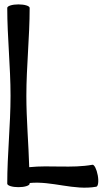

<svg xmlns="http://www.w3.org/2000/svg" viewBox="-20 -836 499 874"><path d="M13 -800C13 -667 28 -533 28 -400C28 -267 13 -133 13 0C13 9 36 16 64 16C92 16 115 9 115 0V-3C216 -13 317 32 418 14C427 13 430 -11 425 -38C420 -66 409 -87 401 -86C306 -69 209 -85 113 -75C110 -183 100 -291 100 -400C100 -533 115 -667 115 -800C115 -809 92 -816 64 -816C36 -816 13 -809 13 -800Z"/></svg>

Font: Nupuram Condensed Medium
Style: Regular
Weight: 500
Width: 3
Designer: Santhosh Thottingal (santhosh.thottingal@gmail.com)
Foundry: SMC
Version: Version 1.000